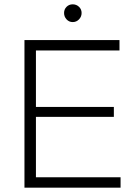

<svg xmlns="http://www.w3.org/2000/svg" viewBox="-20 -867 629 887"><path d="M93 0V-682H146V0ZM127 0V-48H537V0ZM127 -327V-373H506V-327ZM127 -634V-682H532V-634ZM316 -765Q299 -765 287.5 -777.5Q276 -790 276 -807Q276 -824 287.5 -835.5Q299 -847 316 -847Q333 -847 345 -835.5Q357 -824 357 -807Q357 -790 345 -777.5Q333 -765 316 -765Z"/></svg>

Font: Outfit Thin ExtraLight
Style: Regular
Weight: 250
Version: Version 1.100;gftools[0.9.27]